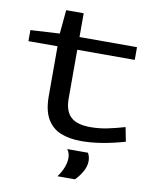

<svg xmlns="http://www.w3.org/2000/svg" viewBox="-95 -737 830 1026"><g transform="rotate(10 320.0 -224.0)"><path d="M380 10Q315 10 267.5 -9.5Q220 -29 194 -74.5Q168 -120 168 -197V-467H10V-527L168 -536L180 -665H275V-536H587V-467H275V-202Q275 -136 308 -104Q341 -72 415 -72Q462 -72 508 -81.5Q554 -91 601 -105L616 -28Q484 10 380 10ZM288 217Q307 192 318 164Q329 136 329 112Q329 83 314 65H427Q438 85 438 108Q438 137 422 165.5Q406 194 383 217Z"/></g></svg>

Font: Georama ExtraExtended
Style: Regular
Weight: 400
Width: 8
Designer: Jean-Baptiste Levee
Foundry: Production Type
Version: Version 1.000